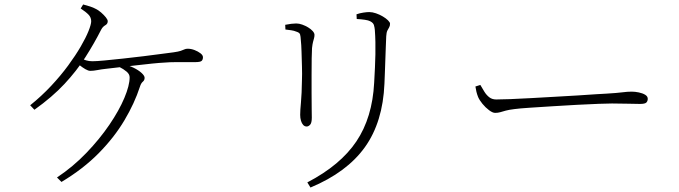

<svg xmlns="http://www.w3.org/2000/svg" viewBox="-20 -788 3040 859"><path d="M235 6Q307 -42 366.5 -104Q426 -166 469.5 -230Q513 -294 536.5 -350Q560 -406 560 -442Q560 -456 546.5 -467.5Q533 -479 513 -489L527 -501Q555 -496 577.5 -485Q600 -474 613.5 -461.5Q627 -449 627 -440Q627 -429 619 -422.5Q611 -416 606 -400Q582 -326 536.5 -249.5Q491 -173 421.5 -102.5Q352 -32 255 26ZM115 -317Q166 -358 209 -404Q252 -450 285 -495Q318 -540 341 -579.5Q364 -619 376 -649Q388 -679 388 -693Q388 -710 376 -722.5Q364 -735 341 -750L352 -768Q368 -764 383 -759Q398 -754 407 -749Q420 -743 432.5 -732Q445 -721 453.5 -710.5Q462 -700 462 -693Q462 -681 451 -675Q440 -669 433 -656Q401 -593 362 -532Q323 -471 268.5 -412.5Q214 -354 134 -297ZM384 -471Q375 -471 362 -478.5Q349 -486 336 -496.5Q323 -507 313 -516L327 -533Q352 -522 365 -518Q378 -514 393 -514Q411 -514 448 -517.5Q485 -521 531 -526Q577 -531 622 -536.5Q667 -542 703.5 -547Q740 -552 757 -554Q778 -557 788.5 -560.5Q799 -564 805 -567Q811 -570 820 -570Q835 -570 850.5 -564Q866 -558 877 -549.5Q888 -541 888 -532Q888 -521 882 -515.5Q876 -510 852 -510Q839 -510 815.5 -510Q792 -510 765.5 -510Q739 -510 716 -508Q694 -507 660 -503.5Q626 -500 587.5 -495.5Q549 -491 513.5 -487Q478 -483 453 -480Q434 -478 416 -474.5Q398 -471 384 -471Z M1355 28Q1503 -49 1574.5 -155.5Q1646 -262 1654 -418Q1656 -454 1657.5 -485.5Q1659 -517 1659.5 -545Q1660 -573 1659.5 -600Q1659 -627 1657 -654Q1656 -665 1653 -675.5Q1650 -686 1636 -693Q1629 -697 1612.5 -699.5Q1596 -702 1576 -703L1575 -724Q1589 -729 1605 -731.5Q1621 -734 1632 -734Q1646 -734 1662 -728.5Q1678 -723 1692.5 -714.5Q1707 -706 1716 -697Q1725 -688 1725 -682Q1725 -672 1721 -665.5Q1717 -659 1713 -651Q1709 -643 1708 -626Q1707 -604 1706 -576.5Q1705 -549 1704 -520.5Q1703 -492 1702 -464.5Q1701 -437 1700 -414Q1693 -242 1612.5 -129.5Q1532 -17 1369 51ZM1352 -222Q1343 -222 1336.5 -229Q1330 -236 1326.5 -248Q1323 -260 1323 -274Q1323 -294 1326.5 -330.5Q1330 -367 1331 -432Q1332 -455 1331 -489.5Q1330 -524 1329 -557Q1328 -590 1326 -607Q1325 -626 1322.5 -634Q1320 -642 1307 -646Q1295 -651 1283.5 -652.5Q1272 -654 1257 -656L1256 -677Q1270 -680 1283 -681.5Q1296 -683 1305 -683Q1318 -683 1332 -678Q1346 -673 1358.5 -665.5Q1371 -658 1379 -649Q1387 -640 1387 -632Q1387 -624 1385 -617Q1383 -610 1380.5 -600.5Q1378 -591 1376 -573Q1375 -560 1374.5 -527.5Q1374 -495 1374 -453.5Q1374 -412 1374 -371.5Q1374 -331 1374.5 -301Q1375 -271 1375 -262Q1375 -238 1367.5 -230Q1360 -222 1352 -222Z M2195 -283Q2184 -283 2168 -295Q2152 -307 2138.5 -323.5Q2125 -340 2119 -354Q2114 -367 2111.5 -377.5Q2109 -388 2107 -401L2129 -408Q2138 -392 2147.5 -377Q2157 -362 2169.5 -352.5Q2182 -343 2200 -343Q2221 -343 2262 -344.5Q2303 -346 2355 -349Q2407 -352 2461.5 -355Q2516 -358 2565 -361Q2614 -364 2648 -366.5Q2682 -369 2692 -369Q2742 -372 2764.5 -375Q2787 -378 2806 -378Q2821 -378 2838 -374.5Q2855 -371 2866.5 -364Q2878 -357 2878 -346Q2878 -336 2872 -329.5Q2866 -323 2843 -323Q2818 -323 2789.5 -324Q2761 -325 2718 -325Q2701 -325 2658.5 -323.5Q2616 -322 2561 -319Q2506 -316 2450.5 -312.5Q2395 -309 2349.5 -306Q2304 -303 2282 -300Q2257 -297 2242.5 -293Q2228 -289 2218 -286Q2208 -283 2195 -283Z"/></svg>

Font: Noto Serif SC ExtraLight ExtraLight
Style: Regular
Weight: 250
Version: Version 2.002-H1;hotconv 1.1.0;makeotfexe 2.6.0